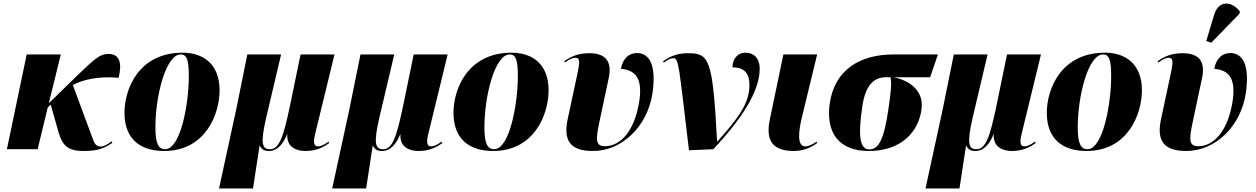

<svg xmlns="http://www.w3.org/2000/svg" viewBox="-20 -844 7104 1086"><path d="M19 0H193L250 -236L267 -252L302 -128C326 -39 344 10 450 10C509 10 558 5 615 -36L612 -45C585 -24 565 -15 550 -15C530 -15 517 -26 508 -50L392 -363C443 -391 532 -415 651 -404C670 -483 660 -539 593 -539C546 -539 518 -514 413 -413L256 -260L324 -536H131Z M908 10C1144 10 1222 -201 1222 -333C1222 -484 1127 -546 1013 -546C765 -546 684 -341 684 -206C684 -60 771 10 908 10ZM914 0C877 0 859 -31 859 -123C859 -302 918 -536 1002 -536C1038 -536 1048 -503 1048 -411C1048 -255 1001 0 914 0Z M1219 222H1411L1448 -19H1450C1460 1 1473 10 1502 10C1551 10 1585 -36 1604 -85H1605C1600 -8 1661 10 1708 10C1770 10 1810 -12 1842 -35L1838 -43C1809 -21 1790 -16 1778 -16C1761 -16 1749 -28 1761 -80L1872 -536H1680L1619 -240C1582 -64 1558 0 1507 0C1462 0 1452 -33 1486 -180L1570 -536H1379L1316 -225Z M1859 222H2051L2088 -19H2090C2100 1 2113 10 2142 10C2191 10 2225 -36 2244 -85H2245C2240 -8 2301 10 2348 10C2410 10 2450 -12 2482 -35L2478 -43C2449 -21 2430 -16 2418 -16C2401 -16 2389 -28 2401 -80L2512 -536H2320L2259 -240C2222 -64 2198 0 2147 0C2102 0 2092 -33 2126 -180L2210 -536H2019L1956 -225Z M2769 10C3005 10 3083 -201 3083 -333C3083 -484 2988 -546 2874 -546C2626 -546 2545 -341 2545 -206C2545 -60 2632 10 2769 10ZM2775 0C2738 0 2720 -31 2720 -123C2720 -302 2779 -536 2863 -536C2899 -536 2909 -503 2909 -411C2909 -255 2862 0 2775 0Z M3334 10C3497 10 3643 -128 3671 -319C3695 -490 3645 -544 3583 -544C3538 -544 3503 -514 3492 -455C3561 -448 3616 -417 3597 -279C3572 -104 3490 -17 3402 -17C3349 -17 3349 -52 3369 -148L3423 -402C3445 -505 3397 -543 3313 -543C3259 -543 3217 -530 3172 -498L3175 -490C3205 -512 3220 -517 3235 -517C3257 -517 3261 -502 3249 -441L3191 -170C3166 -52 3202 10 3334 10Z M3877 6 4015 0C4167 -163 4277 -322 4277 -455C4277 -518 4241 -546 4197 -546C4148 -546 4123 -506 4123 -463C4195 -463 4219 -424 4219 -363C4219 -260 4157 -177 4038 -44H4036C4011 -518 3991 -543 3869 -543C3801 -543 3758 -517 3730 -497L3735 -490C3761 -510 3777 -515 3788 -515C3820 -515 3819 -478 3877 6Z M4471 10C4530 10 4576 -15 4602 -35L4599 -43C4579 -30 4557 -16 4535 -16C4484 -16 4500 -113 4514 -173L4602 -536H4411L4334 -167C4308 -41 4358 10 4471 10Z M4893 10C5080 10 5175 -99 5192 -224C5207 -325 5133 -387 5035 -407H5241L5285 -536H5034C4841 -536 4700 -447 4673 -258C4650 -90 4728 10 4893 10ZM4897 1C4845 1 4832 -69 4857 -239C4874 -361 4922 -407 4991 -407H5017C5024 -375 5020 -330 5006 -233C4980 -49 4948 1 4897 1Z M5215 222H5407L5444 -19H5446C5456 1 5469 10 5498 10C5547 10 5581 -36 5600 -85H5601C5596 -8 5657 10 5704 10C5766 10 5806 -12 5838 -35L5834 -43C5805 -21 5786 -16 5774 -16C5757 -16 5745 -28 5757 -80L5868 -536H5676L5615 -240C5578 -64 5554 0 5503 0C5458 0 5448 -33 5482 -180L5566 -536H5375L5312 -225Z M6125 10C6361 10 6439 -201 6439 -333C6439 -484 6344 -546 6230 -546C5982 -546 5901 -341 5901 -206C5901 -60 5988 10 6125 10ZM6131 0C6094 0 6076 -31 6076 -123C6076 -302 6135 -536 6219 -536C6255 -536 6265 -503 6265 -411C6265 -255 6218 0 6131 0Z M6831 -602 6991 -767 6993 -779C6950 -836 6875 -847 6848 -762L6803 -612ZM6690 10C6853 10 6999 -128 7027 -319C7051 -490 7001 -544 6939 -544C6894 -544 6859 -514 6848 -455C6917 -448 6972 -417 6953 -279C6928 -104 6846 -17 6758 -17C6705 -17 6705 -52 6725 -148L6779 -402C6801 -505 6753 -543 6669 -543C6615 -543 6573 -530 6528 -498L6531 -490C6561 -512 6576 -517 6591 -517C6613 -517 6617 -502 6605 -441L6547 -170C6522 -52 6558 10 6690 10Z"/></svg>

Font: Noto Serif Display SemiCondensed Black
Style: Italic
Weight: 900
Width: 4
Italic angle: -12°
Designer: Monotype Design Team
Foundry: Monotype Imaging Inc.
Version: Version 2.009